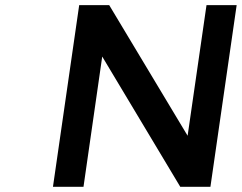

<svg xmlns="http://www.w3.org/2000/svg" viewBox="-20 -720 932 740"><path d="M184.1 0 285.2 -700.2H400.9L703.1 -196.8L775.9 -700.2H892.1L791 0H674.8L374 -502L301.8 0Z"/></svg>

Font: Trueno
Style: Italic
Weight: 400
Designer: Julieta Ulanovsky
Foundry: Julieta Ulanovsky
Version: Version 3.001b | FøM Fix